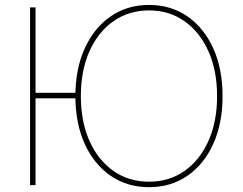

<svg xmlns="http://www.w3.org/2000/svg" viewBox="-20 -757 993 786"><path d="M303.2 -377V-354.5H112.8V-377ZM125.5 -726.6V1H103V-726.6ZM590.3 9.3Q500.5 9.3 432.4 -37.8Q364.3 -85 326.4 -168.9Q288.6 -252.9 288.6 -363.3Q288.6 -474.6 326.7 -558.6Q364.7 -642.6 432.6 -689.7Q500.5 -736.8 590.3 -736.8Q679.7 -736.8 747.6 -689.7Q815.4 -642.6 853.3 -558.6Q891.1 -474.6 891.1 -363.3Q891.1 -252.4 853.3 -168.5Q815.4 -84.5 747.6 -37.6Q679.7 9.3 590.3 9.3ZM590.3 -13.2Q672.9 -13.2 735.6 -57.4Q798.3 -101.6 833.5 -180.4Q868.7 -259.3 868.7 -363.3Q868.7 -467.8 833.5 -546.6Q798.3 -625.5 735.6 -669.9Q672.9 -714.4 590.3 -714.4Q507.8 -714.4 444.8 -670.4Q381.8 -626.5 346.4 -547.6Q311 -468.8 311 -363.3Q311 -259.8 345.9 -180.9Q380.9 -102.1 443.8 -57.6Q506.8 -13.2 590.3 -13.2Z"/></svg>

Font: Inter 20pt Thin
Style: Regular
Weight: 250
Version: Version 4.001;git-66647c0bb